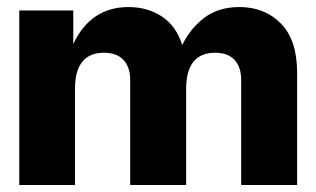

<svg xmlns="http://www.w3.org/2000/svg" viewBox="-20 -530 904 550"><path d="M35.2 0V-500H189.9V-403.8Q239.7 -509.8 348.1 -509.8Q402.8 -509.8 443.8 -482.7Q484.9 -455.6 502 -400.9Q525.4 -449.2 565.9 -479.5Q606.4 -509.8 666 -509.8Q738.3 -509.8 784.7 -462.6Q831.1 -415.5 831.1 -321.8V0H670.9V-299.8Q670.9 -337.9 651.9 -358.4Q632.8 -378.9 596.2 -378.9Q513.2 -378.9 513.2 -274.9V0H353V-299.8Q353 -337.9 333.7 -358.4Q314.5 -378.9 277.8 -378.9Q194.8 -378.9 194.8 -274.9V0Z"/></svg>

Font: TASA Orbiter Display Black
Style: Regular
Weight: 900
Designer: Weizhong Zhang
Version: Version 1.000;Glyphs 3.1.2 (3151)